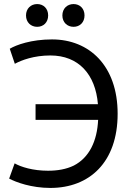

<svg xmlns="http://www.w3.org/2000/svg" viewBox="-20 -906 655 945"><path d="M396 -830C396 -864 373 -886 342 -886C311 -886 287 -864 287 -830C287 -796 311 -774 342 -774C373 -774 396 -796 396 -830ZM217 -830C217 -864 194 -886 163 -886C132 -886 108 -864 108 -830C108 -796 132 -774 163 -774C194 -774 217 -796 217 -830ZM52 -102 25 -27C59 -9 134 19 228 19C420 19 559 -107 559 -346C559 -583 419 -712 236 -712C134 -712 60 -685 28 -666L53 -592C86 -610 147 -633 228 -633C366 -633 450 -541 462 -393H155V-316H463C458 -211 419 -130 343 -91C306.4 -73.2 263.5 -65.7 216.4 -65.7C141.5 -65.7 82.7 -84.4 52 -102Z"/></svg>

Font: Repo
Style: Regular
Weight: 400
Designer: Stefan Peev
Foundry: Context Ltd
Version: Version 0.000